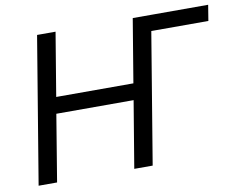

<svg xmlns="http://www.w3.org/2000/svg" viewBox="-79 -833 1167 939"><g transform="rotate(-10 505.0 -364.0)"><path d="M1009.8 -727.5 997.1 -649.4H687.5L637.7 -727.5ZM39.6 0 160.2 -727.5H252L199.7 -412.6H583L635.3 -727.5H726.6L606 0H514.6L569.8 -331.5H186L131.3 0Z"/></g></svg>

Font: Inter 18pt
Style: Italic
Weight: 400
Italic angle: -9.3988°
Designer: Rasmus Andersson
Foundry: rsms
Version: Version 4.001;git-66647c0bb